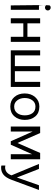

<svg xmlns="http://www.w3.org/2000/svg" viewBox="1241 -1999 932 3454"><g transform="rotate(90 1707.0 -272.0)"><path d="M77.1 0H155.8V-506.8H77.1ZM77.1 0H155.8V-506.8H77.1Q64.9 -644 79.6 -629.6Q94.2 -615.2 116.2 -615.2Q138.2 -615.2 153.1 -629.6Q168 -644 168 -666Q168 -688 153.1 -702.9Q138.2 -717.8 116.2 -717.8Q94.2 -717.8 79.6 -702.9Q64.9 -688 77.1 0Z M732.9 0V-528.3H642.6V-299.3H399.9V-528.3H309.1V0H399.9V-225.6H642.6V0Z M976.6 -528.3H885.7V0H1543.9V-528.3H1453.1V-73.7H1260.3V-528.3H1169.9V-73.7H976.6Z M1897 8.8Q2008.8 8.8 2073 -65.2Q2137.2 -139.2 2137.2 -252Q2137.2 -366.2 2074.7 -440.2Q2012.2 -514.2 1897 -514.2Q1792 -514.2 1726.6 -438.5Q1661.1 -362.8 1661.1 -250Q1661.1 -138.2 1724.6 -64.7Q1788.1 8.8 1897 8.8ZM1897 -443.8Q1977.1 -443.8 2016.1 -389.4Q2055.2 -335 2055.2 -251Q2055.2 -169.9 2014.2 -115.5Q1973.1 -61 1897 -61Q1827.1 -61 1785.2 -116.5Q1743.2 -171.9 1743.2 -251Q1743.2 -332 1784.2 -387.9Q1825.2 -443.8 1897 -443.8Z M2552.2 -119.6 2373.5 -528.3H2256.3V0H2346.7V-392.6L2521 0H2583.5L2754.4 -384.3V0H2844.7V-528.3H2731.9Z M3134.3 -13.2Q3092.3 102.1 2991.2 102.1Q2972.7 102.1 2957.5 98.1V168.9Q2973.6 173.8 2999.5 173.8Q3068.4 173.8 3121.8 131.8Q3175.3 89.8 3214.4 -13.2L3397.5 -506.8H3312.5L3253.4 -339.8Q3181.2 -135.7 3173.3 -109.9L3084.5 -339.8L3018.6 -506.8H2929.2Z"/></g></svg>

Font: FAU Chimera
Style: Regular
Weight: 400
Version: Version 1.002;hotconv 1.0.117;makeotfexe 2.5.65602